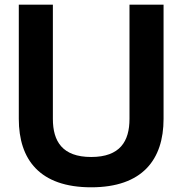

<svg xmlns="http://www.w3.org/2000/svg" viewBox="-20 -783 777 817"><path d="M368 14C586 14 676 -104 676 -277V-763H531V-277C531 -182 491 -115 368 -115C245 -115 205 -182 205 -277V-763H60V-277C60 -104 149 14 368 14Z"/></svg>

Font: Swile Sans
Style: Bold
Weight: 700
Designer: Lord
Foundry: Lord
Version: Version 1.477;FEAKit 1.0